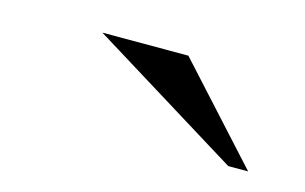

<svg xmlns="http://www.w3.org/2000/svg" viewBox="-37 -822 459 289"><g transform="rotate(15 193.0 -677.5)"><path d="M361 -605H330L95 -750H229Z"/></g></svg>

Font: Ledger
Style: Regular
Weight: 400
Designer: Denis Masharov
Foundry: Denis Masharov
Version: 1.001